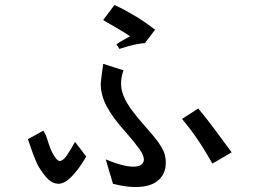

<svg xmlns="http://www.w3.org/2000/svg" viewBox="-20 -723 1040 770"><path d="M394 -467 475 -441Q465 -411 465.5 -386Q466 -361 476.5 -336Q487 -311 507 -283.5Q527 -256 557 -222Q583 -193 600 -172Q617 -151 627 -134Q637 -117 641 -102Q645 -87 645 -71Q645 -38 629 -15.5Q613 7 585 17.5Q557 28 518 27Q479 26 433 14L404 -84Q447 -66 476.5 -59.5Q506 -53 524 -55Q542 -57 549.5 -65Q557 -73 557 -83Q557 -100 539 -125.5Q521 -151 486 -191Q431 -252 407.5 -297Q384 -342 384 -387Q384 -392 385.5 -403.5Q387 -415 388.5 -428Q390 -441 392 -452Q394 -463 394 -467ZM281 -154 326 -95Q261 14 215 14Q193 14 174.5 -3Q156 -20 133 -58Q129 -65 123 -79.5Q117 -94 111 -110Q105 -126 100 -141.5Q95 -157 92 -165L154 -199Q160 -189 163.5 -181.5Q167 -174 172 -157Q182 -123 195.5 -100.5Q209 -78 220 -77Q234 -79 248.5 -100.5Q263 -122 281 -154ZM710 -246 775 -288Q806 -251 837 -209.5Q868 -168 909 -112L832 -67Q799 -125 770.5 -166.5Q742 -208 710 -246ZM394 -643 439 -703Q465 -691 486 -679.5Q507 -668 526 -656.5Q545 -645 563.5 -632Q582 -619 602 -604L561 -550Q541 -549 517 -543.5Q493 -538 459 -527L447 -545Q453 -550 461.5 -555Q470 -560 478 -564.5Q486 -569 492.5 -572.5Q499 -576 502 -577Q491 -585 473 -596Q455 -607 437.5 -617Q420 -627 407 -634.5Q394 -642 394 -643Z"/></svg>

Font: D2Coding
Style: Regular
Weight: 400
Monospace: yes
Designer: Yong-Rak Park; Jeong-Hwan Yoon; Sang-Min Lee;
Foundry: NHN Corporation
Version: Version 1.3.2; Build 20180524